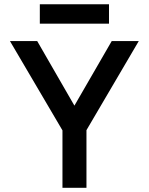

<svg xmlns="http://www.w3.org/2000/svg" viewBox="-20 -896 710 916"><path d="M278 0V-274L27.5 -700H157.5L335 -392L513 -700H642L392.5 -275V0ZM170 -783V-875.5H500V-783Z"/></svg>

Font: Overpass SemiBold
Style: Regular
Weight: 600
Designer: Delve Withrington, Dave Bailey, Thomas Jockin
Foundry: Delve Fonts LLC
Version: Version 4.000